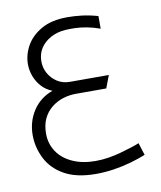

<svg xmlns="http://www.w3.org/2000/svg" viewBox="-65 -564 526 629"><g transform="rotate(-10 197.5 -250.0)"><path d="M302 -455V-497Q274 -505 249 -508Q224 -511 201 -511Q148 -511 114 -491.5Q80 -472 63.5 -442.5Q47 -413 47 -381Q47 -362 54 -342.5Q61 -323 75 -307Q89 -291 111 -282Q69 -267 45.5 -231Q22 -195 22 -150Q22 -110 40.5 -72.5Q59 -35 99.5 -12Q140 11 205 11Q234 11 264 6.5Q294 2 322 -6Q350 -14 372 -23L359 -64Q347 -59 331 -54Q315 -49 295.5 -43.5Q276 -38 254.5 -34.5Q233 -31 210 -31Q167 -31 134 -46Q101 -61 83.5 -87.5Q66 -114 66 -147Q66 -176 76 -197Q86 -218 103.5 -232Q121 -246 142 -252.5Q163 -259 185 -259H286L302 -301H173Q149 -301 131 -312.5Q113 -324 102.5 -342.5Q92 -361 92 -383Q92 -408 104 -426.5Q116 -445 137.5 -457Q159 -469 187 -471Q201 -472 219 -471.5Q237 -471 258.5 -467Q280 -463 302 -455Z"/></g></svg>

Font: Advent Pro Light
Style: Regular
Weight: 300
Version: Version 3.000